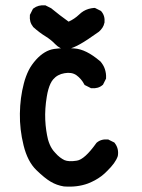

<svg xmlns="http://www.w3.org/2000/svg" viewBox="-20 -702 540 731"><path d="M223.1 7.8Q195.8 3.4 172.9 -10.3Q150.4 -23.4 118.2 -54.7Q85 -86.9 69.8 -148.4Q54.7 -209 55.7 -269.5Q56.6 -330.6 70.8 -384.3Q74.2 -397.9 78.9 -410.4Q83.5 -422.9 89.1 -434.1Q94.7 -445.3 101.8 -455.3Q108.9 -465.3 116.7 -474.1Q149.4 -510.3 186 -515.6Q220.2 -520.5 262.7 -517.6Q285.6 -516.1 310.1 -503.9Q334.5 -491.7 360.8 -469.2L361.3 -468.8H361.8Q367.7 -461.9 372.1 -454.6Q376.5 -447.3 379.2 -439.2Q381.8 -431.2 383.1 -422.6Q384.3 -414.1 383.8 -404.8V-402.8L382.8 -400.9L373 -381.3L372.1 -379.4L370.6 -378.4Q354 -363.8 328.1 -366.2H326.2L324.7 -367.2L305.2 -377L302.2 -378.4L300.8 -380.9Q289.6 -402.3 270.5 -416Q252.4 -428.2 225.6 -423.3Q198.7 -418.9 182.1 -399.4Q176.8 -393.1 172.4 -384Q168 -375 164.3 -362.3Q160.6 -349.6 158.2 -334.5Q150.4 -287.6 152.3 -245.6Q153.3 -224.6 156 -206.1Q158.7 -187.5 162.6 -171.4Q165.5 -161.1 169.4 -151.9Q173.3 -142.6 178.5 -134.8Q183.6 -127 189.9 -120.6Q199.2 -109.9 208.3 -103Q217.3 -96.2 225.6 -92.3Q241.7 -85.4 272.5 -90.3Q302.2 -94.7 346.7 -157.2L347.2 -158.2L348.1 -158.7Q364.7 -173.3 390.6 -170.9H392.6L394 -169.9L413.6 -160.2L415.5 -159.2L417 -157.2Q433.1 -136.2 428.7 -108.9L428.2 -107.9V-106.9Q423.8 -94.2 413.8 -80.3Q403.8 -66.4 387.7 -50.8Q377.4 -40 365.7 -31.2Q354 -22.5 341.3 -15.6Q328.6 -8.8 314.9 -3.4Q273.9 11.7 223.6 7.8ZM231.4 -512.7Q208.5 -515.1 189.9 -534.2Q175.3 -549.8 154.3 -563Q130.9 -577.1 106.4 -599.1L106 -599.6L105.5 -600.6Q91.3 -618.2 93.8 -643.6V-645.5L94.7 -647L104.5 -666.5L105.5 -668.5L107.4 -669.9Q126 -684.1 151.4 -681.6H153.3L154.8 -680.7L174.3 -670.9L175.3 -670.4L176.3 -669.4Q207 -644 241.2 -619.6Q263.2 -629.4 281.2 -646.5Q289.1 -654.3 298.1 -659.7Q307.1 -665 317.1 -668Q327.1 -670.9 338.4 -671.9H340.8L343.3 -670.9L362.8 -661.1L364.7 -660.2L365.7 -658.7Q380.4 -642.1 377.9 -616.2V-615.7L377.4 -614.7Q375.5 -605 370.1 -596.7Q364.7 -588.4 356.9 -581.5L356.4 -581.1Q309.1 -547.4 286.1 -534.7Q262.7 -521 235.4 -513.2L233.4 -512.7Z"/></svg>

Font: NaikaiFont
Style: Bold
Weight: 700
Version: Version 1.89